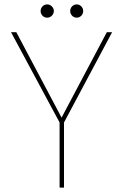

<svg xmlns="http://www.w3.org/2000/svg" viewBox="-20 -850 558 870"><path d="M488 -704 270 -295V0H250V-295L30 -704H54L259 -317L464 -704ZM194 -770Q181 -770 172.5 -779Q164 -788 164 -800Q164 -812 172.5 -821Q181 -830 194 -830Q206 -830 215 -821Q224 -812 224 -800Q224 -788 215 -779Q206 -770 194 -770ZM328 -770Q315 -770 306.5 -779Q298 -788 298 -800Q298 -812 306.5 -821Q315 -830 328 -830Q340 -830 348.5 -821Q357 -812 357 -800Q357 -788 348.5 -779Q340 -770 328 -770Z"/></svg>

Font: Fz Poppins Thin
Style: Regular
Weight: 100
Designer: Ninad Kale (Devanagari), Jonny Pinhorn (Latin)
Foundry: Indian Type Foundry
Version: Vit hóa bi Vntype.Com & FontZin.Com